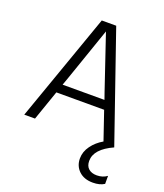

<svg xmlns="http://www.w3.org/2000/svg" viewBox="-162 -781 961 1125"><g transform="rotate(20 318.5 -218.5)"><path d="M189 -242 204 -284C273.3 -482.7 312.3 -595.3 321 -622L435 -285L450 -242ZM366 -674H276L38 0H105L170 -187H468L528 -11C500 5 477 25.3 459 50C441 74.7 432 101 432 129C432 160.3 442.7 186.2 464 206.5C485.3 226.8 514.3 237 551 237C579.7 237 603.3 231 622 219V169C604 182.3 582.7 189 558 189C536.7 189 519.7 183.5 507 172.5C494.3 161.5 488 145.3 488 124C488 74.7 525 33.3 599 0Z"/></g></svg>

Font: Hind Light
Style: Regular
Weight: 300
Designer: Manushi Parikh, Satya Rajpurohit
Foundry: Indian Type Foundry
Version: Version 1.201;PS 1.0;hotconv 1.0.78;makeotf.lib2.5.61930; tt